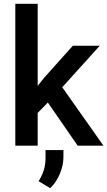

<svg xmlns="http://www.w3.org/2000/svg" viewBox="-20 -770 567 1015"><path d="M390.6 0 232.9 -228 179.2 -172.9V0H61V-750H179.2V-316.4L215.8 -361.8L365.2 -528.3H507.3L309.1 -308.6L526.9 0ZM315.4 23.4V60.1Q315.4 102.5 296.6 148.4Q277.8 194.3 245.1 224.6L184.1 188Q201.2 160.6 210.9 131.3Q220.7 102.1 220.7 64.5V23.4Z"/></svg>

Font: Vazirmatn RD UI FD Medium
Style: Regular
Weight: 500
Designer: Saber Rastikerdar
Foundry: Saber Rastikerdar
Version: Version 33.003